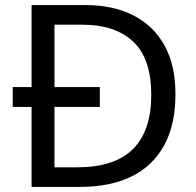

<svg xmlns="http://www.w3.org/2000/svg" viewBox="-20 -734 770 754"><path d="M317 -714Q424 -714 503 -674Q582 -634 625.5 -556.5Q669 -479 669 -364Q669 -244 624.5 -163Q580 -82 496.5 -41Q413 0 295 0H104V-314H30V-392H104V-714ZM304 -637H194V-392H372V-314H194V-77H284Q430 -77 502 -148.5Q574 -220 574 -361Q574 -504 503 -570.5Q432 -637 304 -637Z"/></svg>

Font: Noto Sans Canadian Aboriginal
Style: Regular
Weight: 400
Designer: Monotype Design Team, Typotheque's Kevin King
Foundry: Monotype Imaging Inc.
Version: Version 2.002